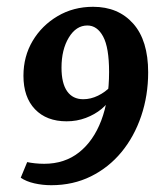

<svg xmlns="http://www.w3.org/2000/svg" viewBox="-20 -535 484 565"><path d="M131 10Q105 10 81 4.5Q57 -1 41 -12L60 -58Q69 -56 82.5 -54.5Q96 -53 110 -53Q170 -53 212.5 -86.5Q255 -120 278 -180.5Q301 -241 301 -323Q301 -395 283.5 -427.5Q266 -460 237 -460Q204 -460 182.5 -424.5Q161 -389 161 -336Q161 -290 177.5 -266.5Q194 -243 225 -243Q247 -243 268.5 -253.5Q290 -264 306 -281L307 -250Q299 -231 279 -214.5Q259 -198 232.5 -188Q206 -178 176 -178Q117 -178 83 -213.5Q49 -249 49 -312Q49 -369 76 -414.5Q103 -460 149.5 -487.5Q196 -515 254 -515Q328 -515 372 -465.5Q416 -416 416 -322Q416 -254 395.5 -193.5Q375 -133 337.5 -87.5Q300 -42 247.5 -16Q195 10 131 10Z"/></svg>

Font: Yrsa SemiBold
Style: Italic
Weight: 600
Italic angle: -7.10001°
Version: Version 2.004